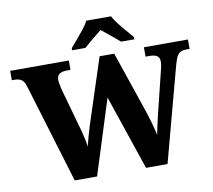

<svg xmlns="http://www.w3.org/2000/svg" viewBox="-99 -1041 1274 1151"><g transform="rotate(-10 538.0 -465.5)"><path d="M81 -604Q75 -625 65.5 -636.5Q56 -648 43 -652.5Q30 -657 10 -657H-3V-714H354V-657H331Q301 -657 286 -645.5Q271 -634 271 -609Q271 -601 274.5 -582Q278 -563 282 -548L343 -330Q350 -308 356.5 -282Q363 -256 368.5 -231.5Q374 -207 376 -186Q383 -216 391 -244Q399 -272 409 -305L540 -707H629L752 -346Q768 -299 780 -255.5Q792 -212 798 -183Q802 -206 809 -236.5Q816 -267 823.5 -300Q831 -333 839 -363L883 -542Q888 -559 892 -579Q896 -599 896 -610Q896 -636 881.5 -646.5Q867 -657 834 -657H811V-714H1079V-657H1060Q1041 -657 1027 -651.5Q1013 -646 1003 -629Q993 -612 984 -579L829 0H698L544 -455L400 0H264ZM384 -784Q400 -803 422.5 -829Q445 -855 466.5 -882Q488 -909 498 -931H649Q660 -909 681 -882Q702 -855 725 -829Q748 -803 763 -784V-771H682Q670 -782 650 -798.5Q630 -815 609 -832Q588 -849 573 -861Q558 -849 537 -832Q516 -815 496.5 -798.5Q477 -782 465 -771H384Z"/></g></svg>

Font: Noto Serif Armenian ExtraBold
Style: Regular
Weight: 800
Version: Version 2.007